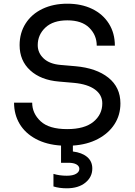

<svg xmlns="http://www.w3.org/2000/svg" viewBox="-20 -770 729 1038"><path d="M269 238V170Q302 180 341 180Q374 180 391.5 169.5Q409 159 409 143Q409 128 393.5 119Q378 110 350 110H310V17Q231 12 173.5 -19Q116 -50 86 -100.5Q56 -151 56 -215H154Q154 -157 199.5 -114.5Q245 -72 343 -72Q437 -72 485 -111.5Q533 -151 533 -211Q533 -257 493.5 -286Q454 -315 380 -322L299 -329Q201 -337 143.5 -389.5Q86 -442 86 -526Q86 -592 118.5 -643Q151 -694 209.5 -722Q268 -750 344 -750Q420 -750 478 -722Q536 -694 568.5 -642.5Q601 -591 601 -523H503Q503 -580 462.5 -620Q422 -660 344 -660Q267 -660 225.5 -621Q184 -582 184 -526Q184 -484 216 -454Q248 -424 307 -419L388 -412Q501 -402 566 -350Q631 -298 631 -211Q631 -148 599 -98.5Q567 -49 509 -18.5Q451 12 374 17V49Q423 55 451 78.5Q479 102 479 141Q479 187 441.5 217.5Q404 248 341 248Q301 248 269 238Z"/></svg>

Font: Sora-SIA
Style: Regular
Weight: 400
Designer: Jonathan Barnbrook, Julián Moncada
Foundry: Barnbrook Fonts
Version: Version 2.000